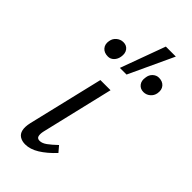

<svg xmlns="http://www.w3.org/2000/svg" viewBox="-229 -760 815 815"><g transform="rotate(45 178.0 -353.0)"><path d="M111 5Q92 5 78.5 -3.5Q65 -12 61 -29.5Q57 -47 63 -74L144 -414H205L128 -89Q124 -71 127 -60Q130 -49 144 -49Q159 -49 176 -61.5Q193 -74 215 -95L237 -69Q204 -34 172.5 -14.5Q141 5 111 5ZM166 -509 240 -711H300L206 -509ZM96 -507Q73 -507 61 -521Q49 -535 53 -557Q56 -575 69.5 -586Q83 -597 100 -597Q119 -597 129.5 -583Q140 -569 136 -546Q133 -529 122 -518Q111 -507 96 -507ZM309 -507Q290 -507 279 -521Q268 -535 272 -557Q274 -575 286 -586Q298 -597 313 -597Q335 -597 347 -583Q359 -569 355 -546Q352 -529 339 -518Q326 -507 309 -507Z"/></g></svg>

Font: Ysabeau
Style: Italic
Weight: 400
Italic angle: -12°
Designer: Christian Thalmann (Catharsis Fonts)
Version: Version 2.000;gftools[0.9.27.dev2+g8671c4b]